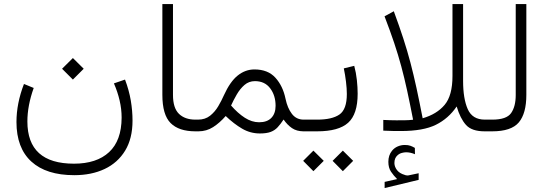

<svg xmlns="http://www.w3.org/2000/svg" viewBox="-20 -658 2744 962"><path d="M291 -313.5 345.2 -367.2 399.4 -313.5 345.2 -259.3ZM550.8 -240.2 606.4 -259.3Q626.5 -206.1 635.3 -154.5Q644 -103 644 -53.7Q644 36.1 606.9 96.9Q569.8 157.7 504.2 188.7Q438.5 219.7 352.1 219.7Q211.9 219.7 137.2 151.6Q62.5 83.5 62.5 -46.9Q62.5 -140.1 100.1 -237.3L148.9 -217.3Q117.2 -128.9 117.2 -49.3Q117.2 162.1 350.6 162.1Q464.4 162.1 526.6 104.2Q588.9 46.4 589.4 -68.4Q589.4 -111.8 579.3 -154.8Q569.3 -197.8 550.8 -240.2Z M973.6 0H959Q876 0 834.7 -41.5Q793.5 -83 793.5 -183.1V-637.7H846.7V-182.6Q846.7 -116.7 876.7 -87.6Q906.7 -58.6 959 -58.6H973.6Z M1110.8 -76.7Q1081.1 -42.5 1047.9 -21.2Q1014.6 0 974.6 0H954.1V-58.6H972.2Q1007.8 -58.6 1032.5 -78.1Q1057.1 -97.7 1073.7 -126Q1090.3 -154.3 1101.6 -180.2Q1132.8 -249 1170.9 -279.5Q1209 -310.1 1254.9 -310.1Q1322.3 -310.1 1359.9 -268.6Q1397.5 -227.1 1410.6 -163.1Q1420.4 -116.2 1442.6 -87.4Q1464.8 -58.6 1501.5 -58.6H1516.1V0H1501.5Q1466.3 0 1442.9 -16.1Q1419.4 -32.2 1400.9 -59.1Q1385.7 -36.1 1371.3 -20.5Q1356.9 -4.9 1336.4 2.9Q1315.9 10.7 1282.2 10.7Q1234.4 10.7 1193.4 -13.2Q1152.3 -37.1 1110.8 -76.7ZM1137.7 -129.4Q1171.4 -90.8 1206.5 -68.1Q1241.7 -45.4 1278.3 -45.4Q1318.4 -45.4 1339.6 -67.4Q1360.8 -89.4 1360.8 -127.9Q1360.8 -179.7 1333.7 -215.6Q1306.6 -251.5 1257.3 -251.5Q1227.1 -251.5 1204.8 -232.2Q1182.6 -212.9 1166.3 -184.6Q1149.9 -156.2 1137.7 -129.4Z M1754.9 -328.1Q1764.2 -293.5 1768.1 -256.8Q1772 -220.2 1772 -188.5Q1772 -85.9 1724.4 -43Q1676.8 0 1569.3 0H1496.6V-58.6H1569.3Q1643.6 -58.6 1680.7 -84.2Q1717.8 -109.9 1717.8 -187Q1717.8 -213.9 1713.6 -248.3Q1709.5 -282.7 1702.6 -315.4ZM1646.5 147.9 1697.8 96.7 1749.5 147.9 1697.8 199.7ZM1499 147.9 1550.3 96.7 1602.1 147.9 1550.3 199.7Z M1969.7 239.3Q1952.6 222.2 1939.2 202.4Q1925.8 182.6 1925.8 152.8Q1925.8 120.1 1943.8 97.7Q1955.6 83 1972.7 75.7Q1989.7 68.4 2007.8 68.4Q2025.4 68.4 2036.1 72.3Q2046.9 76.2 2058.6 83L2059.1 114.7Q2036.6 105 2014.6 105Q2004.9 105 1992.7 108.4Q1980.5 111.8 1971.2 120.6Q1964.4 126.5 1960.2 136Q1956.1 145.5 1956.1 159.2Q1956.5 177.7 1969.2 194.3Q1981.9 210.9 2007.8 218.3Q2009.3 218.8 2012.5 220Q2015.6 221.2 2020.5 221.2Q2024.4 221.2 2026.9 220.7L2077.6 210V243.2L1907.2 284.2V253.4ZM2247.1 -277.3V-637.7H2300.3V-252.4Q2300.3 -164.1 2323.5 -111.3Q2346.7 -58.6 2409.2 -58.6H2426.8V0H2407.7Q2343.8 0 2314.9 -32Q2286.1 -64 2268.1 -124.5Q2227.1 -64 2163.8 -32.7Q2100.6 -1.5 1988.8 -1.5Q1979 -1.5 1950.7 -1.7Q1922.4 -2 1900.4 -3.4V-57.1Q1939 -55.2 1965.3 -55.2Q1983.4 -55.2 2006.8 -55.4Q2030.3 -55.7 2049.8 -58.1Q2033.7 -140.6 2019.8 -204.6Q2005.9 -268.6 1990.5 -325.7Q1975.1 -382.8 1955.1 -442.6Q1935.1 -502.4 1906.7 -576.2L1953.1 -601.6Q1981 -525.9 2001 -464.4Q2021 -402.8 2036.6 -343.5Q2052.2 -284.2 2066.7 -217.5Q2081.1 -150.9 2097.7 -65.4Q2168.5 -85.9 2207.8 -132.6Q2247.1 -179.2 2247.1 -277.3Z M2407.2 0V-58.6H2446.8Q2518.1 -58.6 2541 -91.6Q2564 -124.5 2564 -182.1V-637.7H2617.2V-182.6Q2617.2 -89.8 2579.6 -44.9Q2542 0 2446.3 0Z"/></svg>

Font: Vazir Thin WOL-UI
Style: Thin-WOL-UI
Weight: 100
Designer: Saber Rastikerdar
Foundry: Saber Rastikerdar
Version: Version 30.1.0